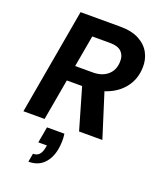

<svg xmlns="http://www.w3.org/2000/svg" viewBox="-175 -804 984 1193"><g transform="rotate(20 317.0 -208.0)"><path d="M24 0 147 -700H409Q486 -700 535 -673.5Q584 -647 607 -603.5Q630 -560 628 -508Q626 -438 589 -384.5Q552 -331 487 -301.5Q422 -272 336 -272H212L164 0ZM392 0 303 -307H449L546 0ZM230 -374H347Q408 -374 445 -406.5Q482 -439 483 -495Q485 -534 461.5 -558.5Q438 -583 383 -583H267ZM160 284 170 228Q196 228 210.5 212.5Q225 197 231 165L234 150H177L196 44H311Q315 71 314 97Q313 123 309 146Q297 210 259.5 247Q222 284 160 284Z"/></g></svg>

Font: DM Sans 16pt ExtraBold
Style: Italic
Weight: 800
Italic angle: -10°
Version: Version 4.004;gftools[0.9.30]